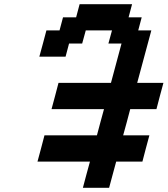

<svg xmlns="http://www.w3.org/2000/svg" viewBox="-20 -895 799 915"><path d="M375 0H500Q505.9 -21 516.8 -62.5Q527.8 -104 533.7 -125H658.7Q664.1 -145.5 675 -187.3Q686 -229 691.9 -250H566.9Q572.8 -270.5 584 -312.3Q595.2 -354 600.6 -375H725.6Q731 -395.5 741.9 -437.3Q752.9 -479 758.8 -500H633.8Q645 -541.5 667.5 -625Q689.9 -708.5 701.2 -750H638.7L655.3 -812.5H592.8L609.4 -875H359.4L342.8 -812.5H280.3L263.7 -750H201.2Q195.8 -729.5 184.6 -687.7Q173.3 -646 167.5 -625H292.5L309.1 -687.5H371.6L388.7 -750H513.7L496.6 -687.5H559.1L508.8 -500H258.8Q253.4 -479 242.4 -437.5Q231.4 -396 225.6 -375H475.6Q469.7 -354 458.5 -312.3Q447.3 -270.5 441.9 -250H191.9Q186.5 -229 175.5 -187.3Q164.6 -145.5 158.7 -125H408.7Q402.8 -104 391.6 -62.5Q380.4 -21 375 0Z"/></svg>

Font: Faithful 32x
Style: Oblique
Weight: 400
Foundry: Faithful Resource Pack
Version: Version 1.0; January 27, 2023